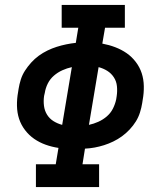

<svg xmlns="http://www.w3.org/2000/svg" viewBox="-20 -755 640 775"><path d="M125 0V-92H205L216 -158Q189 -162 164 -171Q139 -180 118 -194.5Q97 -209 81 -230Q65 -251 57 -275.5Q49 -300 48.5 -328Q48 -356 53 -383L55 -396Q58 -415 64 -434Q70 -453 81 -470Q92 -487 106 -502.5Q120 -518 136.5 -530Q153 -542 171.5 -551Q190 -560 209 -566Q228 -572 247.5 -576Q267 -580 286 -582L296 -643H229V-735H484V-643H404L393 -579Q420 -574 445 -564.5Q470 -555 491 -540.5Q512 -526 528 -505Q544 -484 552 -459.5Q560 -435 560.5 -407Q561 -379 556 -352L554 -339Q551 -320 545 -301Q539 -282 528.5 -265Q518 -248 503.5 -232.5Q489 -217 472.5 -205Q456 -193 437.5 -184Q419 -175 400 -169Q381 -163 362 -159.5Q343 -156 323 -155L313 -92H380V0ZM231 -251 270 -484Q251 -480 232 -471.5Q213 -463 197.5 -449.5Q182 -436 173 -418Q164 -400 161 -381L158 -368Q155 -348 157.5 -328Q160 -308 170 -292Q180 -276 196 -266Q212 -256 231 -251ZM339 -251Q358 -255 377 -263.5Q396 -272 411.5 -285.5Q427 -299 436 -317Q445 -335 449 -354L451 -367Q454 -387 452 -407Q450 -427 439.5 -443Q429 -459 413 -469Q397 -479 378 -484Z"/></svg>

Font: Iosevka Curly Slab SmBdExObl
Style: Regular
Weight: 600
Width: 7
Italic angle: -9°
Monospace: yes
Designer: Belleve Invis
Foundry: Belleve Invis
Version: Version 11.1.0; ttfautohint (v1.8.3)